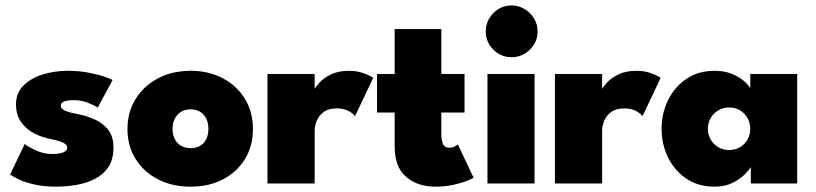

<svg xmlns="http://www.w3.org/2000/svg" viewBox="-20 -688 3060 720"><path d="M234 -422.5Q277 -422.5 312.8 -415.5Q348.5 -408.5 372.2 -400.2Q396 -392 402 -387.5L346.5 -284.5Q337.5 -291 311.8 -301.8Q286 -312.5 255 -312.5Q234.5 -312.5 221.2 -307.8Q208 -303 208 -291.5Q208 -280.5 223.5 -273.2Q239 -266 270.5 -260.5Q299 -255 330.5 -242.2Q362 -229.5 383.8 -203.8Q405.5 -178 405.5 -135Q405.5 -89 385.5 -60.2Q365.5 -31.5 333.2 -15.8Q301 0 263.8 6Q226.5 12 192.5 12Q142.5 12 106 3.2Q69.5 -5.5 47.8 -16.5Q26 -27.5 18 -33.5L72.5 -148Q85.5 -137.5 114.8 -124Q144 -110.5 175.5 -110.5Q203.5 -110.5 217.8 -116.8Q232 -123 232 -134Q232 -142.5 225 -148Q218 -153.5 204.5 -158Q191 -162.5 170.5 -166.5Q152 -170 129.5 -178.2Q107 -186.5 86.8 -201.5Q66.5 -216.5 53.2 -239.8Q40 -263 40 -296.5Q40 -339.5 68 -367.2Q96 -395 140.2 -408.8Q184.5 -422.5 234 -422.5Z M695 12Q626 12 572.5 -15.5Q519 -43 488.5 -91.8Q458 -140.5 458 -204Q458 -267.5 488.5 -316.8Q519 -366 572.5 -394.2Q626 -422.5 695 -422.5Q763.5 -422.5 816.2 -394.2Q869 -366 898.8 -316.8Q928.5 -267.5 928.5 -204Q928.5 -140.5 898.8 -91.8Q869 -43 816.2 -15.5Q763.5 12 695 12ZM695 -132.5Q715.5 -132.5 730.5 -141.2Q745.5 -150 753.5 -166.5Q761.5 -183 761.5 -205Q761.5 -226.5 753.5 -243Q745.5 -259.5 730.5 -268.8Q715.5 -278 695 -278Q674 -278 659 -268.8Q644 -259.5 635.5 -243Q627 -226.5 627 -205Q627 -183 635.5 -166.5Q644 -150 659 -141.2Q674 -132.5 695 -132.5Z M1160 0H983V-410.5H1160V-350H1157.5Q1162.5 -361 1177.8 -378Q1193 -395 1220.8 -408.8Q1248.5 -422.5 1290 -422.5Q1318 -422.5 1343 -413.5Q1368 -404.5 1379.5 -396L1311.5 -252.5Q1305 -262 1287 -271.8Q1269 -281.5 1242.5 -281.5Q1212.5 -281.5 1194.2 -268.2Q1176 -255 1168 -235.5Q1160 -216 1160 -198Z M1394 -410.5H1460V-579H1635V-410.5H1722V-266H1635V-186Q1635 -164.5 1640.8 -149.2Q1646.5 -134 1665.5 -134Q1677 -134 1686 -139.2Q1695 -144.5 1697 -146.5L1756 -21.5Q1752 -18.5 1731.8 -10.2Q1711.5 -2 1680.8 5Q1650 12 1612.5 12Q1546 12 1503 -24.8Q1460 -61.5 1460 -138V-266H1394Z M1808 0V-410.5H1984.5V0ZM1898.5 -473.5Q1858 -473.5 1829.8 -502Q1801.5 -530.5 1801.5 -570Q1801.5 -609.5 1829.8 -638.5Q1858 -667.5 1898.5 -667.5Q1925 -667.5 1947 -654.2Q1969 -641 1982.5 -619Q1996 -597 1996 -570Q1996 -530.5 1967.2 -502Q1938.5 -473.5 1898.5 -473.5Z M2238 0H2061V-410.5H2238V-350H2235.5Q2240.5 -361 2255.8 -378Q2271 -395 2298.8 -408.8Q2326.5 -422.5 2368 -422.5Q2396 -422.5 2421 -413.5Q2446 -404.5 2457.5 -396L2389.5 -252.5Q2383 -262 2365 -271.8Q2347 -281.5 2320.5 -281.5Q2290.5 -281.5 2272.2 -268.2Q2254 -255 2246 -235.5Q2238 -216 2238 -198Z M2795.5 0V-61.5Q2790.5 -52 2773 -34.2Q2755.5 -16.5 2726.8 -2.2Q2698 12 2659.5 12Q2598.5 12 2554 -18Q2509.5 -48 2485.2 -97.5Q2461 -147 2461 -205Q2461 -263 2485.2 -312.5Q2509.5 -362 2554 -392.2Q2598.5 -422.5 2659.5 -422.5Q2696 -422.5 2723.2 -411.5Q2750.5 -400.5 2768.2 -385.5Q2786 -370.5 2793.5 -357V-410.5H2969.5V0ZM2634.5 -205Q2634.5 -183 2645 -164.8Q2655.5 -146.5 2673.5 -136Q2691.5 -125.5 2714.5 -125.5Q2737.5 -125.5 2755.2 -136Q2773 -146.5 2783.2 -164.8Q2793.5 -183 2793.5 -205Q2793.5 -227 2783.2 -245.2Q2773 -263.5 2755.2 -274.2Q2737.5 -285 2714.5 -285Q2691.5 -285 2673.5 -274.2Q2655.5 -263.5 2645 -245.2Q2634.5 -227 2634.5 -205Z"/></svg>

Font: League Spartan Thin ExtraBold
Style: Regular
Weight: 800
Version: Version 2.002